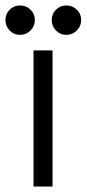

<svg xmlns="http://www.w3.org/2000/svg" viewBox="-51 -685 318 705"><path d="M142 -500V0H72V-500ZM77 -611Q77 -589 61 -573Q45 -557 23 -557Q0 -557 -15.5 -573Q-31 -589 -31 -611Q-31 -634 -15.5 -649.5Q0 -665 23 -665Q45 -665 61 -649.5Q77 -634 77 -611ZM247 -611Q247 -589 231 -573Q215 -557 193 -557Q170 -557 154.5 -573Q139 -589 139 -611Q139 -634 154.5 -649.5Q170 -665 193 -665Q215 -665 231 -649.5Q247 -634 247 -611Z"/></svg>

Font: Goli Light
Style: Regular
Weight: 300
Designer: jaikishan Patel
Foundry: MagicType
Version: Version 1.000